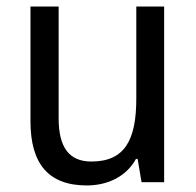

<svg xmlns="http://www.w3.org/2000/svg" viewBox="-20 -556 599 586"><path d="M481 -536H396V-255C396 -129 361 -63 259 -63C191 -63 159 -106 159 -195V-536H73V-186C73 -56 128 10 245 10C307 10 365 -16 395 -71H400L412 0H481Z"/></svg>

Font: Noto Sans Gujarati UI SemiCondensed
Style: Regular
Weight: 400
Width: 4
Designer: Jelle Bosma - Monotype Design Team, Universal Thirst
Foundry: Monotype Imaging Inc.
Version: Version 2.106